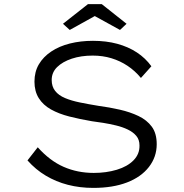

<svg xmlns="http://www.w3.org/2000/svg" viewBox="-20 -906 897 936"><path d="M435 10Q369 10 311 -5Q253 -20 203.5 -49.5Q154 -79 114 -124L164 -188Q223 -122 290.5 -92.5Q358 -63 437 -63Q498 -63 549.5 -78.5Q601 -94 631 -124.5Q661 -155 660 -197Q660 -225 644.5 -243.5Q629 -262 603 -274.5Q577 -287 545.5 -294.5Q514 -302 483.5 -307Q453 -312 428 -315Q369 -325 318 -338Q267 -351 228.5 -372.5Q190 -394 169 -427.5Q148 -461 148 -508Q148 -556 169.5 -592.5Q191 -629 230 -655Q269 -681 321 -694Q373 -707 433 -707Q498 -707 551.5 -692.5Q605 -678 647 -650.5Q689 -623 718 -583L667 -526Q638 -561 602 -585Q566 -609 523.5 -622Q481 -635 432 -635Q375 -635 330 -620Q285 -605 258.5 -579Q232 -553 232 -516Q232 -484 249 -462.5Q266 -441 297 -428Q328 -415 369.5 -406.5Q411 -398 460 -390Q513 -383 563.5 -371.5Q614 -360 655 -340.5Q696 -321 720 -288.5Q744 -256 744 -203Q744 -141 706 -92Q668 -43 599 -16.5Q530 10 435 10ZM320 -760 287 -790 409 -886H476L597 -790L565 -760L427 -836H457Z"/></svg>

Font: Lexend Tera Light
Style: Regular
Weight: 300
Designer: Bonnie Shaver-Troup, Thomas Jockin
Foundry: Lexend
Version: Version 1.007